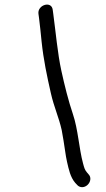

<svg xmlns="http://www.w3.org/2000/svg" viewBox="-20 -719 449 817"><path d="M364.1 46.5C365.4 38.6 363.6 30.8 358.9 25.2L349.6 14.2C340.2 3 338.3 -5.5 333.3 -23.9C316.2 -87 312.2 -168.8 290.2 -233.6C271.7 -287.9 254.7 -355.5 241 -418.4C224.9 -492.4 217.3 -581.8 206.6 -660.5L204.3 -677.5C199.3 -717 138.8 -698.2 143.6 -660.5L145.9 -643.5C150.1 -613 153.1 -579.1 156.9 -542.9C165.1 -464.3 180 -395.2 196.4 -322.5C210 -262.4 230.2 -220.7 242.5 -165.8L250.3 -121.1C255.3 -92.8 259 -57.1 265.2 -30.4C272.7 1.8 278.9 34 299.8 58.8C303.1 62.8 305.9 65.3 310 69.6C313.7 73.6 321.4 77.5 329.2 77.5C346.9 77.5 361.6 62.5 364.1 46.5Z"/></svg>

Font: CiSf OpenHand
Style: BdObl
Weight: 400
Foundry: Cannot Into Space Fonts
Version: Version 0.7892